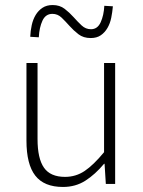

<svg xmlns="http://www.w3.org/2000/svg" viewBox="-20 -730 569 762"><path d="M230 12Q155 12 120 -33Q85 -78 85 -172V-480H129V-178Q129 -101 154.5 -64.5Q180 -28 238 -28Q281 -28 316 -51.5Q351 -75 393 -126V-480H437V0H400L395 -80H393Q358 -38 319 -13Q280 12 230 12ZM340 -579Q311 -579 291.5 -594Q272 -609 256 -627Q240 -645 224.5 -660Q209 -675 188 -675Q161 -675 148.5 -648Q136 -621 134 -582L100 -584Q101 -608 106 -630.5Q111 -653 121.5 -670.5Q132 -688 148.5 -699Q165 -710 189 -710Q217 -710 236.5 -695Q256 -680 272 -662Q288 -644 304 -629Q320 -614 341 -614Q367 -614 379.5 -641.5Q392 -669 394 -707L428 -705Q426 -682 421.5 -659.5Q417 -637 406.5 -619Q396 -601 380 -590Q364 -579 340 -579Z"/></svg>

Font: hySource Sans Pro Light
Style: Regular
Weight: 300
Designer: Paul D. Hunt
Foundry: Adobe Systems Incorporated
Version: Version 2.021;PS 2.000;hotconv 1.0.86;makeotf.lib2.5.63406